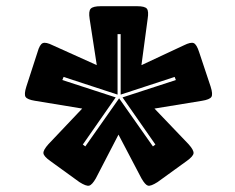

<svg xmlns="http://www.w3.org/2000/svg" viewBox="-20 -740 758 619"><path d="M289 -165Q277 -144 267.5 -141.5Q258 -139 236 -153L142 -221Q121 -236 120 -246Q119 -256 136 -275L245 -390L93 -415Q68 -419 62.5 -427.5Q57 -436 65 -461L101 -572Q108 -597 118 -601Q128 -605 150 -594L292 -530L269 -679Q265 -704 272.5 -712Q280 -720 305 -720H422Q447 -720 453.5 -712Q460 -704 456 -679L436 -530L573 -594Q595 -605 604.5 -601Q614 -597 622 -572L659 -461Q667 -436 661.5 -427.5Q656 -419 631 -415L478 -390L588 -275Q605 -256 604 -246Q603 -236 582 -221L488 -153Q466 -139 457 -141.5Q448 -144 436 -165L362 -306ZM473 -268 481 -274 375 -426 547 -482 543 -492 369 -435V-630H359V-435L185 -492L181 -482L353 -426L247 -274L255 -268L364 -423Z"/></svg>

Font: Bungee Inline
Style: Regular
Weight: 400
Version: Version 1.000;PS 1.0;hotconv 1.0.72;makeotf.lib2.5.5900